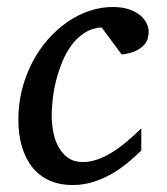

<svg xmlns="http://www.w3.org/2000/svg" viewBox="-20 -514 475 546"><path d="M402.8 -423.8Q402.8 -414.1 399.9 -403.8Q397 -393.6 388.4 -384.8Q379.9 -376 365 -368.9Q350.1 -361.8 326.2 -358.9L269 -436Q242.2 -434.6 221.2 -421.1Q200.2 -407.7 184.3 -386.7Q168.5 -365.7 157.5 -339.1Q146.5 -312.5 139.6 -285.2Q132.8 -257.8 129.9 -231.9Q127 -206.1 127 -186Q127 -161.6 131.6 -137.9Q136.2 -114.3 146.7 -95.5Q157.2 -76.7 174.1 -64.9Q190.9 -53.2 215.8 -53.2Q235.8 -53.2 256.3 -60.3Q276.9 -67.4 297.6 -80.1Q318.4 -92.8 339.4 -110.4Q360.4 -127.9 381.8 -148.9V-85.9Q366.2 -70.8 346.2 -53.7Q326.2 -36.6 301.8 -22Q277.3 -7.3 248.3 2.4Q219.2 12.2 186 12.2Q150.4 12.2 121.8 -0.2Q93.3 -12.7 73.5 -36.4Q53.7 -60.1 43 -94.7Q32.2 -129.4 32.2 -173.8Q32.2 -218.8 42.7 -259.8Q53.2 -300.8 71.8 -336.4Q90.3 -372.1 115.7 -401.1Q141.1 -430.2 170.9 -450.9Q200.7 -471.7 233.6 -482.9Q266.6 -494.1 300.8 -494.1Q327.6 -494.1 347.2 -487.3Q366.7 -480.5 378.9 -470.2Q391.1 -460 397 -447.5Q402.8 -435.1 402.8 -423.8Z"/></svg>

Font: Charis SIL Am
Style: Italic
Weight: 400
Italic angle: -11°
Foundry: SIL International
Version: Version 5.000